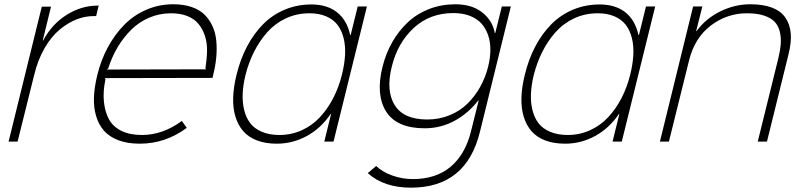

<svg xmlns="http://www.w3.org/2000/svg" viewBox="-20 -660 3748 895"><path d="M439.9 -633.8 428.2 -585H418Q377.4 -585.4 336.9 -569.6Q296.4 -553.7 257.8 -521.7Q219.2 -489.7 187.7 -435.3Q156.2 -380.9 139.2 -310.1L62 0H20L174.8 -628.9H217.8L179.2 -471.2H181.2Q221.7 -547.4 290.5 -590.6Q359.4 -633.8 434.1 -633.8Z M477.5 -335.9 941.4 -336.9 937.5 -340.8Q944.3 -384.3 945.1 -422.6Q945.8 -460.9 935.1 -493.2Q924.3 -525.4 905 -548.8Q885.7 -572.3 853.3 -585.2Q820.8 -598.1 777.3 -598.1Q723.6 -598.1 676 -577.9Q628.4 -557.6 592.3 -522Q556.2 -486.3 528.8 -440.7Q501.5 -395 484.4 -340.8ZM973.6 -310.1 970.7 -296.9 467.8 -295.9 471.7 -291Q459.5 -233.9 464.4 -186Q469.2 -138.2 488 -103.8Q506.8 -69.3 545.9 -50Q585 -30.8 641.6 -30.8Q738.8 -30.8 827.6 -96.2L850.6 -64Q751 9.8 631.3 9.8Q574.2 9.8 531.7 -6.3Q489.3 -22.5 464.4 -51Q439.5 -79.6 427.7 -119.9Q416 -160.2 418 -207.5Q419.9 -254.9 433.6 -310.1Q450.2 -378.9 481.9 -438.2Q513.7 -497.6 557.9 -543Q602.1 -588.4 661.4 -614.3Q720.7 -640.1 787.6 -640.1Q836.4 -640.1 873.8 -627.2Q911.1 -614.3 934.1 -591.1Q957 -567.9 970.9 -537.1Q984.9 -506.3 988.3 -468.8Q991.7 -431.2 988 -391.8Q984.4 -352.5 973.6 -310.1Z M1573.7 -311Q1585.9 -359.9 1588.4 -402.6Q1590.8 -445.3 1582 -481.4Q1573.2 -517.6 1553.7 -543.5Q1534.2 -569.3 1500.7 -583.7Q1467.3 -598.1 1422.4 -598.1Q1363.3 -598.1 1312.7 -574.5Q1262.2 -550.8 1225.8 -509.8Q1189.5 -468.8 1164.3 -418.7Q1139.2 -368.7 1124.5 -311Q1113.3 -265.1 1111.3 -224.6Q1109.4 -184.1 1117.9 -148.2Q1126.5 -112.3 1146 -86.4Q1165.5 -60.5 1200.4 -45.7Q1235.4 -30.8 1282.7 -30.8Q1337.9 -30.8 1386.5 -52.7Q1435.1 -74.7 1471.2 -113.5Q1507.3 -152.3 1533.2 -202.4Q1559.1 -252.4 1573.7 -311ZM1690.4 -629.9 1534.7 0H1491.7L1523.4 -128.9H1521.5Q1476.1 -62 1410.4 -26.1Q1344.7 9.8 1270.5 9.8Q1217.8 9.8 1178 -5.4Q1138.2 -20.5 1113.8 -48.6Q1089.4 -76.7 1077.4 -116.5Q1065.4 -156.2 1066.9 -205.1Q1068.4 -253.9 1082.5 -311Q1100.1 -383.8 1131.6 -443.6Q1163.1 -503.4 1206.8 -547.4Q1250.5 -591.3 1307.9 -615.2Q1365.2 -639.2 1431.6 -639.2Q1504.9 -639.2 1551 -602.8Q1597.2 -566.4 1612.3 -497.1H1614.7L1647.5 -629.9Z M2255.4 -349.1Q2265.6 -390.1 2265.9 -427.2Q2266.1 -464.4 2255.4 -495.8Q2244.6 -527.3 2224.1 -550.3Q2203.6 -573.2 2170.2 -586.2Q2136.7 -599.1 2093.3 -599.1Q1983.4 -599.1 1908.2 -529.3Q1833 -459.5 1806.2 -349.1Q1778.3 -237.3 1819.8 -170.2Q1861.3 -103 1971.2 -103Q2026.9 -103 2075.2 -122.6Q2123.5 -142.1 2158.4 -176.3Q2193.4 -210.4 2218 -254.4Q2242.7 -298.3 2255.4 -349.1ZM2319.3 -629.9H2361.3L2217.3 -45.9Q2153.8 214.8 1895.5 214.8Q1769.5 214.8 1694.3 147L1733.4 113.8Q1763.2 142.1 1809.3 158.4Q1855.5 174.8 1904.3 174.8Q2011.7 174.8 2080.1 117.7Q2148.4 60.5 2175.3 -46.9L2211.4 -191.9H2209.5Q2163.1 -131.8 2098.9 -96.9Q2034.7 -62 1959.5 -62Q1829.6 -62 1780 -139.9Q1730.5 -217.8 1763.2 -349.1Q1778.8 -411.6 1808.8 -464.1Q1838.9 -516.6 1881.1 -556.2Q1923.3 -595.7 1980.2 -617.9Q2037.1 -640.1 2102.5 -640.1Q2178.7 -640.1 2227.1 -602.8Q2275.4 -565.4 2286.6 -505.9H2288.6Z M2917.5 -311Q2929.7 -359.9 2932.1 -402.6Q2934.6 -445.3 2925.8 -481.4Q2917 -517.6 2897.5 -543.5Q2877.9 -569.3 2844.5 -583.7Q2811 -598.1 2766.1 -598.1Q2707 -598.1 2656.5 -574.5Q2606 -550.8 2569.6 -509.8Q2533.2 -468.8 2508.1 -418.7Q2482.9 -368.7 2468.3 -311Q2457 -265.1 2455.1 -224.6Q2453.1 -184.1 2461.7 -148.2Q2470.2 -112.3 2489.7 -86.4Q2509.3 -60.5 2544.2 -45.7Q2579.1 -30.8 2626.5 -30.8Q2681.6 -30.8 2730.2 -52.7Q2778.8 -74.7 2814.9 -113.5Q2851.1 -152.3 2877 -202.4Q2902.8 -252.4 2917.5 -311ZM3034.2 -629.9 2878.4 0H2835.4L2867.2 -128.9H2865.2Q2819.8 -62 2754.2 -26.1Q2688.5 9.8 2614.3 9.8Q2561.5 9.8 2521.7 -5.4Q2481.9 -20.5 2457.5 -48.6Q2433.1 -76.7 2421.1 -116.5Q2409.2 -156.2 2410.6 -205.1Q2412.1 -253.9 2426.3 -311Q2443.8 -383.8 2475.3 -443.6Q2506.8 -503.4 2550.5 -547.4Q2594.2 -591.3 2651.6 -615.2Q2709 -639.2 2775.4 -639.2Q2848.6 -639.2 2894.8 -602.8Q2940.9 -566.4 2956.1 -497.1H2958.5L2991.2 -629.9Z M3656.2 -409.2 3555.2 0H3512.2L3607.9 -387.2Q3617.2 -425.3 3619.4 -455.1Q3621.6 -484.9 3615 -512.5Q3608.4 -540 3591.1 -558.3Q3573.7 -576.7 3541.3 -587.4Q3508.8 -598.1 3461.9 -598.1Q3368.7 -598.1 3293.2 -540.8Q3217.8 -483.4 3191.9 -377.9L3098.1 0H3056.2L3210.9 -629.9H3253.9L3225.1 -515.1H3227.1Q3270 -573.7 3337.6 -606.9Q3405.3 -640.1 3477.1 -640.1Q3596.7 -640.1 3640.1 -579.1Q3683.6 -518.1 3656.2 -409.2Z"/></svg>

Font: Sinkin Sans 200 X Light Italic
Style: Regular
Weight: 200
Italic angle: -112°
Designer: Keith Bates
Foundry: K-Type
Version: Sinkin Sans (version 1.0)  by Keith Bates   •   © 2014   www